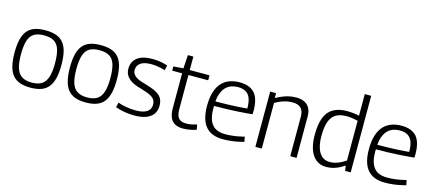

<svg xmlns="http://www.w3.org/2000/svg" viewBox="-54 -1261 4046 1792"><g transform="rotate(15 1968.5 -365.0)"><path d="M41 -268Q41 -341 53 -393Q65 -445 91.5 -478.5Q118 -512 161 -528Q204 -544 267 -544Q330 -544 373.5 -528Q417 -512 443.5 -478.5Q470 -445 482 -393Q494 -341 494 -268Q494 -194 481 -141Q468 -88 441 -54.5Q414 -21 371 -5.5Q328 10 267 10Q207 10 164 -5.5Q121 -21 94 -54.5Q67 -88 54 -141Q41 -194 41 -268ZM103 -268Q103 -184 120 -133.5Q137 -83 173.5 -61Q210 -39 267 -39Q326 -39 362 -61Q398 -83 415 -133.5Q432 -184 432 -268Q432 -351 416.5 -400.5Q401 -450 365 -472.5Q329 -495 267 -495Q206 -495 170 -472.5Q134 -450 118.5 -400.5Q103 -351 103 -268Z M576 -268Q576 -341 588 -393Q600 -445 626.5 -478.5Q653 -512 696 -528Q739 -544 802 -544Q865 -544 908.5 -528Q952 -512 978.5 -478.5Q1005 -445 1017 -393Q1029 -341 1029 -268Q1029 -194 1016 -141Q1003 -88 976 -54.5Q949 -21 906 -5.5Q863 10 802 10Q742 10 699 -5.5Q656 -21 629 -54.5Q602 -88 589 -141Q576 -194 576 -268ZM638 -268Q638 -184 655 -133.5Q672 -83 708.5 -61Q745 -39 802 -39Q861 -39 897 -61Q933 -83 950 -133.5Q967 -184 967 -268Q967 -351 951.5 -400.5Q936 -450 900 -472.5Q864 -495 802 -495Q741 -495 705 -472.5Q669 -450 653.5 -400.5Q638 -351 638 -268Z M1088 -22 1100 -69Q1115 -62 1136.5 -56.5Q1158 -51 1181 -47Q1204 -43 1228 -41Q1252 -39 1274 -39Q1343 -39 1379.5 -63Q1416 -87 1416 -133Q1416 -157 1407 -174Q1398 -191 1379 -204Q1360 -217 1332 -227.5Q1304 -238 1266 -249Q1232 -258 1202.5 -270.5Q1173 -283 1151.5 -301Q1130 -319 1118 -343Q1106 -367 1106 -400Q1106 -466 1155 -505Q1204 -544 1301 -544Q1329 -544 1355.5 -541Q1382 -538 1406 -532.5Q1430 -527 1448 -520L1437 -472Q1419 -478 1397.5 -483Q1376 -488 1351.5 -491Q1327 -494 1301 -494Q1234 -494 1200 -469.5Q1166 -445 1166 -404Q1166 -380 1177 -363Q1188 -346 1207.5 -334Q1227 -322 1253 -313Q1279 -304 1309 -296Q1348 -285 1379 -272Q1410 -259 1432 -241.5Q1454 -224 1465.5 -199Q1477 -174 1477 -138Q1477 -108 1467.5 -83.5Q1458 -59 1440.5 -42Q1423 -25 1398 -13Q1373 -1 1341.5 4.5Q1310 10 1273 10Q1240 10 1206.5 6Q1173 2 1143 -5Q1113 -12 1088 -22Z M1741 10Q1693 10 1662 -8Q1631 -26 1616.5 -61.5Q1602 -97 1602 -150V-486H1506V-527L1602 -534L1610 -664H1663V-534H1854V-486H1663V-154Q1663 -96 1685.5 -69.5Q1708 -43 1759 -43Q1785 -43 1810 -48Q1835 -53 1861 -61L1870 -12Q1834 0 1801.5 5Q1769 10 1741 10Z M2126 10Q2074 10 2033 -5Q1992 -20 1963.5 -51.5Q1935 -83 1920 -133Q1905 -183 1905 -252Q1905 -335 1923.5 -391Q1942 -447 1974.5 -480.5Q2007 -514 2050.5 -529Q2094 -544 2144 -544Q2241 -544 2289 -491Q2337 -438 2337 -319Q2337 -313 2336.5 -303.5Q2336 -294 2336 -287Q2317 -285 2281.5 -282Q2246 -279 2198 -276Q2150 -273 2092 -271Q2034 -269 1969 -269Q1968 -263 1968 -257.5Q1968 -252 1968 -245Q1968 -171 1988 -126Q2008 -81 2045 -61Q2082 -41 2136 -41Q2169 -41 2202 -44.5Q2235 -48 2265.5 -54Q2296 -60 2320 -66L2329 -18Q2303 -11 2271 -4.5Q2239 2 2202.5 6Q2166 10 2126 10ZM1970 -313Q2024 -313 2073.5 -314.5Q2123 -316 2164.5 -318Q2206 -320 2234.5 -322.5Q2263 -325 2275 -326Q2275 -387 2260.5 -424.5Q2246 -462 2216 -479.5Q2186 -497 2140 -497Q2112 -497 2084 -489Q2056 -481 2032 -460.5Q2008 -440 1991.5 -404Q1975 -368 1970 -313Z M2440 0V-534H2497V-487Q2530 -505 2560.5 -517.5Q2591 -530 2623.5 -537Q2656 -544 2692 -544Q2739 -544 2771.5 -527.5Q2804 -511 2821 -479Q2838 -447 2838 -400V0H2777V-385Q2777 -436 2750.5 -463.5Q2724 -491 2669 -491Q2639 -491 2611.5 -485Q2584 -479 2557 -468Q2530 -457 2502 -441V0Z M3308 0 3299 -50Q3253 -18 3211 -4Q3169 10 3125 10Q3040 10 2993 -58.5Q2946 -127 2946 -254Q2946 -355 2971 -419Q2996 -483 3048.5 -513.5Q3101 -544 3181 -544Q3209 -544 3239 -541Q3269 -538 3299 -531V-740H3361V0ZM3299 -98V-482Q3265 -490 3237.5 -493.5Q3210 -497 3187 -497Q3126 -497 3086.5 -473Q3047 -449 3028 -397Q3009 -345 3009 -258Q3009 -188 3025.5 -139.5Q3042 -91 3072 -67Q3102 -43 3144 -43Q3170 -43 3194 -48.5Q3218 -54 3243.5 -66Q3269 -78 3299 -98Z M3690 10Q3638 10 3597 -5Q3556 -20 3527.5 -51.5Q3499 -83 3484 -133Q3469 -183 3469 -252Q3469 -335 3487.5 -391Q3506 -447 3538.5 -480.5Q3571 -514 3614.5 -529Q3658 -544 3708 -544Q3805 -544 3853 -491Q3901 -438 3901 -319Q3901 -313 3900.5 -303.5Q3900 -294 3900 -287Q3881 -285 3845.5 -282Q3810 -279 3762 -276Q3714 -273 3656 -271Q3598 -269 3533 -269Q3532 -263 3532 -257.5Q3532 -252 3532 -245Q3532 -171 3552 -126Q3572 -81 3609 -61Q3646 -41 3700 -41Q3733 -41 3766 -44.5Q3799 -48 3829.5 -54Q3860 -60 3884 -66L3893 -18Q3867 -11 3835 -4.5Q3803 2 3766.5 6Q3730 10 3690 10ZM3534 -313Q3588 -313 3637.5 -314.5Q3687 -316 3728.5 -318Q3770 -320 3798.5 -322.5Q3827 -325 3839 -326Q3839 -387 3824.5 -424.5Q3810 -462 3780 -479.5Q3750 -497 3704 -497Q3676 -497 3648 -489Q3620 -481 3596 -460.5Q3572 -440 3555.5 -404Q3539 -368 3534 -313Z"/></g></svg>

Font: Georama ExtraCondensed Thin Light
Style: Regular
Weight: 300
Version: Version 1.001